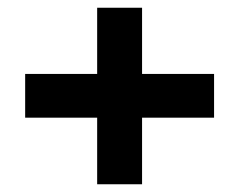

<svg xmlns="http://www.w3.org/2000/svg" viewBox="-20 -537 619 496"><path d="M231 -61V-517H347V-61ZM45 -233V-346H533V-233Z"/></svg>

Font: DM Sans 9pt
Style: Bold
Weight: 700
Designer: Colophon Foundry, Jonny Pinhorn
Foundry: Colophon Foundry
Version: Version 4.004;gftools[0.9.30]